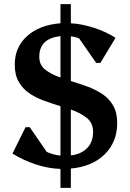

<svg xmlns="http://www.w3.org/2000/svg" viewBox="-20 -797 624 924"><path d="M271 107V16Q212 14 151.5 -6Q91 -26 40 -58L103 -185H123L205 -66Q235 -52 271 -48V-286Q232 -298 193 -312Q154 -326 122 -347.5Q90 -369 70.5 -402.5Q51 -436 51 -486Q51 -570 110.5 -623.5Q170 -677 271 -685V-777H321V-685Q375 -682 433 -663Q491 -644 536 -615L463 -494H443L361 -612Q342 -620 321 -622V-407Q360 -395 399 -381Q438 -367 471 -345.5Q504 -324 524 -290Q544 -256 544 -205Q544 -113 483.5 -54Q423 5 321 14V107ZM169 -524Q169 -484 198 -461.5Q227 -439 271 -424V-623Q169 -612 169 -524ZM428 -162Q428 -206 397 -230Q366 -254 321 -270V-49Q371 -55 399.5 -84.5Q428 -114 428 -162Z"/></svg>

Font: Platypi Medium
Style: Regular
Weight: 500
Designer: David Sargent
Foundry: Bolt Cutter Type
Version: Version 1.200; ttfautohint (v1.8.4.7-5d5b)